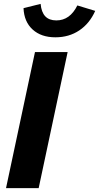

<svg xmlns="http://www.w3.org/2000/svg" viewBox="-20 -968 510 988"><path d="M11 0 160 -700H328L179 0ZM265 -776Q192 -776 148 -816Q104 -856 101 -926L189 -948Q193 -905 213 -884Q233 -863 270 -863Q340 -863 378 -940L470 -912Q441 -847 388 -811.5Q335 -776 265 -776Z"/></svg>

Font: Red Hat Text VF
Style: Italic
Weight: 300
Italic angle: -12°
Designer: Pentagram, MCKL
Foundry: Pentagram, MCKL
Version: Version 1.023